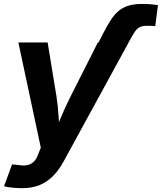

<svg xmlns="http://www.w3.org/2000/svg" viewBox="-37 -752 824 978"><path d="M464.8 -535.6 488.8 -582.5Q507.3 -618.2 524.9 -646.2Q542.5 -674.3 563.7 -693.4Q585 -712.4 614.5 -722.2Q644 -731.9 685.5 -731.9Q711.9 -731.9 732.2 -730.2Q752.4 -728.5 767.6 -726.1L753.9 -619.1Q744.1 -620.1 732.9 -620.4Q721.7 -620.6 712.4 -620.6Q689.9 -620.6 676.5 -614.3Q663.1 -607.9 654.5 -596.7Q646 -585.4 637.2 -570.3L617.7 -535.6ZM-16.6 196.8 24.4 85.4 57.6 88.4Q82.5 93.3 102.1 89.1Q121.6 85 135.7 71Q149.9 57.1 157.7 32.7L170.9 0.5L56.6 -535.6H205.6L250.5 -262.2Q258.3 -211.4 261.2 -160.4Q264.2 -109.4 268.6 -55.2H232.4Q254.4 -109.4 276.1 -160.6Q297.9 -211.9 323.2 -262.2L461.4 -535.6H618.2L287.6 69.3Q264.2 112.8 234.1 143.6Q204.1 174.3 165.5 190.4Q127 206.5 76.7 206.5Q50.3 206.5 25.6 203.9Q1 201.2 -16.6 196.8Z"/></svg>

Font: Inter 20pt
Style: Bold Italic
Weight: 700
Italic angle: -9.3988°
Version: Version 4.001;git-66647c0bb